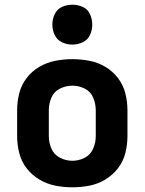

<svg xmlns="http://www.w3.org/2000/svg" viewBox="-20 -790 616 818"><path d="M288 8Q325 8 361 1Q397 -6 428.5 -25Q460 -44 482.5 -73Q505 -102 514 -138Q523 -174 523 -210V-320Q523 -357 514 -392.5Q505 -428 482.5 -457.5Q460 -487 428.5 -505.5Q397 -524 361 -531Q325 -538 288 -538Q252 -538 216 -531Q180 -524 148 -505.5Q116 -487 93.5 -457.5Q71 -428 62 -392.5Q53 -357 53 -320V-210Q53 -174 62 -138Q71 -102 93.5 -73Q116 -44 148 -25Q180 -6 216 1Q252 8 288 8ZM288 -105Q261 -105 235.5 -118Q210 -131 199 -157Q188 -183 188 -210V-320Q188 -348 199 -374Q210 -400 235.5 -412.5Q261 -425 288 -425Q316 -425 341 -412.5Q366 -400 377 -374Q388 -348 388 -320V-210Q388 -183 377 -157Q366 -131 341 -118Q316 -105 288 -105ZM288 -600Q311 -600 332.5 -610Q354 -620 363.5 -641Q373 -662 373 -685Q373 -708 363.5 -729.5Q354 -751 332.5 -760.5Q311 -770 288 -770Q265 -770 244 -760.5Q223 -751 213 -729.5Q203 -708 203 -685Q203 -662 213 -641Q223 -620 244 -610Q265 -600 288 -600Z"/></svg>

Font: Iosevka Sparkle Extrabold
Style: Regular
Weight: 800
Designer: Belleve Invis
Foundry: Belleve Invis
Version: Version 4.5.0; ttfautohint (v1.8.3)